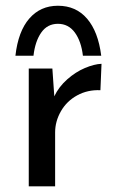

<svg xmlns="http://www.w3.org/2000/svg" viewBox="-20 -655 416 675"><path d="M336.9 -430.7 333 -337.9Q288.1 -339.8 251.5 -319.8Q214.8 -299.8 194.3 -264.2Q173.8 -228.5 173.8 -189.5V0H81.1V-414.1H164.1L170.9 -316.4Q186.5 -349.6 216.3 -376Q246.1 -402.3 278.8 -416Q311.5 -429.7 336.9 -430.7ZM335.9 -459H271.5Q265.6 -509.8 243.2 -540.5Q220.7 -571.3 183.6 -571.3Q146.5 -571.3 125 -540.5Q103.5 -509.8 97.7 -459H34.2Q43.9 -544.9 83 -589.8Q122.1 -634.8 183.6 -634.8Q247.1 -634.8 286.1 -589.4Q325.2 -543.9 335.9 -459Z"/></svg>

Font: Josefin Sans CFJ
Style: Regular
Weight: 400
Designer: Santiago Orozco
Foundry: Typemade
Version: Version 2.000